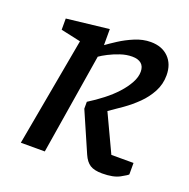

<svg xmlns="http://www.w3.org/2000/svg" viewBox="-99 -609 698 708"><g transform="rotate(20 250.0 -254.5)"><path d="M373 4Q342 4 325.5 -6.5Q309 -17 298 -42L230 -198V-225Q259 -243 286 -264Q313 -285 333.5 -307.5Q354 -330 366.5 -353Q379 -376 379 -397Q379 -418 366.5 -428.5Q354 -439 331 -439Q308 -439 284.5 -431Q261 -423 241.5 -413Q222 -403 211 -395L147 0H53L130 -426L52 -443V-487L218 -506V-443Q233 -454 258.5 -470.5Q284 -487 315 -500Q346 -513 377 -513Q421 -513 447 -487Q473 -461 473 -417Q473 -382 457 -352Q441 -322 416.5 -298Q392 -274 364.5 -254.5Q337 -235 313 -219L382 -72H469V-27Q466 -23 441.5 -9.5Q417 4 373 4Z"/></g></svg>

Font: Faustina Light Medium
Style: Italic
Weight: 500
Italic angle: -8°
Version: Version 1.200